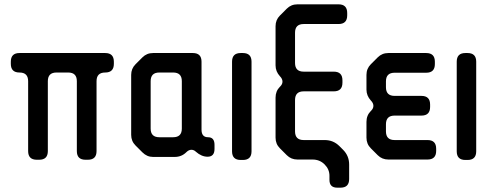

<svg xmlns="http://www.w3.org/2000/svg" viewBox="-20 -730 2281 887"><path d="M110 -32Q110 8 150 8H161Q201 8 201 -32V-355Q201 -395 241 -395H295Q335 -395 335 -355V-32Q335 8 375 8H386Q426 8 426 -32V-355Q426 -395 466 -395Q506 -395 506 -435V-445Q506 -485 466 -485H70Q30 -485 30 -445V-435Q30 -395 70 -395Q110 -395 110 -355Z M676 -136V-355Q676 -395 716 -395H780Q820 -395 820 -355V-136Q820 -96 780 -96H716Q676 -96 676 -136ZM638 -26Q659 -5 687 -5H787Q819 -5 841 -27Q852 -38 864 -38Q876 -38 885 -29Q911 -6 939 -6Q971 -6 971 -42V-61Q971 -96 941 -96Q911 -96 911 -131V-445Q911 -485 871 -485H687Q658 -485 638 -465L606 -433Q586 -413 586 -384V-107Q586 -78 606 -58Z M1092 9H1102Q1142 9 1142 -31V-445Q1142 -485 1102 -485H1092Q1052 -485 1052 -445V-31Q1052 9 1092 9Z M1305 -13Q1325 7 1354 7H1424Q1457 7 1479.5 29.5Q1502 52 1502 82V101Q1502 137 1538 137H1553Q1593 137 1593 97V30Q1593 -10 1565 -38L1548 -55Q1520 -83 1480 -83H1383Q1343 -83 1343 -123V-268Q1343 -308 1383 -308H1522Q1562 -308 1562 -348V-359Q1562 -399 1522 -399H1383Q1343 -399 1343 -439V-579Q1343 -619 1383 -619H1544Q1584 -619 1584 -659V-670Q1584 -710 1544 -710H1354Q1325 -710 1305 -690L1273 -658Q1253 -638 1253 -609V-428Q1253 -400 1273 -378Q1285 -366 1285 -353Q1285 -341 1275 -331L1273 -329Q1253 -309 1253 -279V-94Q1253 -65 1273 -45Z M1725 -13Q1745 7 1774 7H1955Q1995 7 1995 -33V-43Q1995 -83 1955 -83H1803Q1763 -83 1763 -123V-156Q1763 -196 1803 -196H1927Q1967 -196 1967 -236V-247Q1967 -287 1927 -287H1803Q1763 -287 1763 -327V-354Q1763 -394 1803 -394H1949Q1989 -394 1989 -434V-445Q1989 -485 1949 -485H1774Q1745 -485 1725 -465L1693 -433Q1673 -413 1673 -384V-316Q1673 -288 1693 -266Q1705 -254 1705 -241Q1705 -229 1695 -219L1693 -217Q1673 -197 1673 -167V-94Q1673 -65 1693 -45Z M2130 9H2140Q2180 9 2180 -31V-445Q2180 -485 2140 -485H2130Q2090 -485 2090 -445V-31Q2090 9 2130 9Z"/></svg>

Font: WDXL Lubrifont JP N
Style: Regular
Weight: 400
Designer: [WDXL Lubrifont] Copyright 2020-2022 (c) NightFurySL2001, Skr-ZERO; [ZCOOL QingKe HuangYou] Copyright 2018-2022 (c) The 
Version: Version 2.001;hotconv 1.1.1;makeotfexe 2.6.0